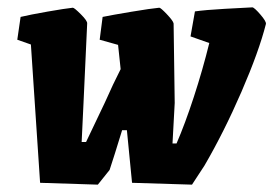

<svg xmlns="http://www.w3.org/2000/svg" viewBox="-20 -493 743 522"><path d="M703 -428Q684 -353 636.5 -243.5Q589 -134 536 -43L502 9L339 4L325 -139H312Q290 -67 278 -31L246 9L89 4L64 -372L27 -385L36 -447Q61 -453 109.5 -461.5Q158 -470 178 -472Q182 -472 200 -454Q218 -436 217 -429L207 -212L202 -107H214L265 -214Q288 -266 308 -305L301 -371L251 -385L259 -447Q283 -452 337 -461Q391 -470 413 -472Q417 -472 434 -454Q451 -436 452 -429L455 -213L449 -103H460Q483 -156 507 -229.5Q531 -303 549 -376L498 -394L510 -462Q538 -466 591 -469Q644 -472 666 -473Q671 -473 687.5 -454Q704 -435 703 -428Z"/></svg>

Font: Grenze ExtraBold
Style: Italic
Weight: 800
Italic angle: -10°
Designer: Renata Polastri
Foundry: Omnibus-Type
Version: Version 1.002; ttfautohint (v1.8)